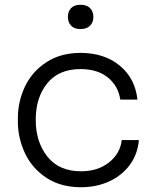

<svg xmlns="http://www.w3.org/2000/svg" viewBox="-20 -769 644 806"><path d="M55 -259V-273Q55 -343 85 -406Q115 -469 175 -508Q235 -547 318 -547Q417 -547 482 -494Q547 -441 557 -351H485Q476 -409 432.5 -444Q389 -479 318 -479Q227 -479 178.5 -419.5Q130 -360 130 -266Q130 -173 179 -111.5Q228 -50 320 -50Q391 -50 438 -87.5Q485 -125 491 -181H563Q558 -122 525 -77Q492 -32 438.5 -7.5Q385 17 320 17Q235 17 175 -22.5Q115 -62 85 -125.5Q55 -189 55 -259ZM265 -698Q265 -721 278.5 -735Q292 -749 318 -749Q344 -749 358 -735Q372 -721 372 -698Q372 -675 358 -661Q344 -647 318 -647Q292 -647 278.5 -661Q265 -675 265 -698Z"/></svg>

Font: Sora-SIA Light
Style: Regular
Weight: 300
Designer: Jonathan Barnbrook, Julián Moncada
Foundry: Barnbrook Fonts
Version: Version 2.000